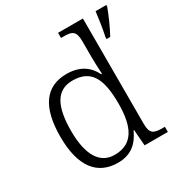

<svg xmlns="http://www.w3.org/2000/svg" viewBox="-178 -893 986 1037"><g transform="rotate(-30 315.5 -375.0)"><path d="M261 10C344 10 390 -34 420 -100H423L431 0H576V-32H565C508 -32 485 -39 485 -103V-760H330V-728H346C397 -728 421 -721 421 -655V-557C421 -526 423 -485 425 -450H420C392 -508 340 -545 258 -545C127 -545 60 -452 60 -267C60 -81 133 10 261 10ZM540 -611V-600H563C587 -643 616 -709 631 -751V-760H564C559 -717 550 -657 540 -611ZM268 -36C176 -35 126 -114 126 -265C126 -415 166 -498 268 -498C385 -498 422 -418 422 -266C422 -118 378 -37 268 -36Z"/></g></svg>

Font: Noto Serif Lao Light
Style: Regular
Weight: 300
Designer: Monotype Design Team
Foundry: Monotype Imaging Inc.
Version: Version 2.003